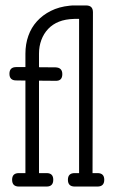

<svg xmlns="http://www.w3.org/2000/svg" viewBox="-20 -685 427 704"><path d="M252.4 -615.7H270V-50.3H253.9C237.3 -50.3 229 -42.2 229 -25.9C229 -9.3 237.3 -1 253.9 -1H337.4C354 -1 362.3 -9.3 362.3 -25.9C362.3 -42.2 354 -50.3 337.4 -50.3H319.3L320.8 -640.1C320.8 -656.7 312.5 -665 295.9 -665H250.5C247.9 -665 245.4 -665 242.9 -664.8C240.5 -664.6 238 -664.4 235.4 -664.1C209.3 -661.5 186.3 -655.1 166.3 -645C146.2 -634.9 129.3 -622.2 115.5 -606.9C101.6 -591.6 91.1 -573.9 84 -553.7C76.8 -533.5 73.2 -511.7 73.2 -488.3V-439H39.6C22.9 -439 14.6 -430.8 14.6 -414.6C14.6 -398.3 22.8 -390.1 39.1 -390.1L73.2 -389.6V-50.3H49.3C32.7 -50.3 24.4 -42.2 24.4 -25.9C24.4 -9.3 32.7 -1 49.3 -1H150.9C167.2 -1 175.3 -9.3 175.3 -25.9C175.3 -42.2 167.2 -50.3 150.9 -50.3H123V-389.2L183.6 -388.7C200.2 -388 208.5 -396.2 208.5 -413.1C208.5 -429 200.4 -437.3 184.1 -438L123 -438.5V-488.3C123 -506.2 125.9 -522.9 131.6 -538.3C137.3 -553.8 145.6 -567.3 156.5 -578.9C167.4 -590.4 180.7 -599.3 196.3 -605.5C211.6 -611.7 230.3 -615.1 252.4 -615.7Z"/></svg>

Font: Nathan
Style: Regular
Weight: 400
Designer: Peter Wiegel
Foundry: Peter Wiegel
Version: Version 1.001 2009